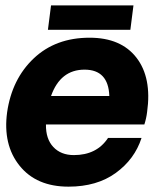

<svg xmlns="http://www.w3.org/2000/svg" viewBox="-20 -697 620 722"><path d="M470.2 -585H160.2L171.9 -676.8H481.9ZM533.2 -275.9Q530.3 -252 522.9 -229H152.8Q151.9 -174.8 180.4 -144.3Q209 -113.8 257.8 -113.8Q343.8 -113.8 386.2 -178.2H512.2Q486.3 -98.1 415.3 -46.6Q344.2 4.9 237.8 4.9Q116.7 4.9 53.5 -74Q-9.8 -152.8 6.8 -274.9Q24.9 -399.9 106.9 -477.5Q189 -555.2 316.9 -555.2Q435.1 -555.2 493.2 -480Q551.3 -404.8 533.2 -275.9ZM297.9 -435.1Q207 -435.1 171.9 -335.9H391.1Q387.7 -435.1 297.9 -435.1Z"/></svg>

Font: Oakes Grotesk
Style: Bold Italic
Weight: 700
Designer: Samuel Oakes
Foundry: Samuel Oakes
Version: Version 1.0 | wf-rip DC20170320